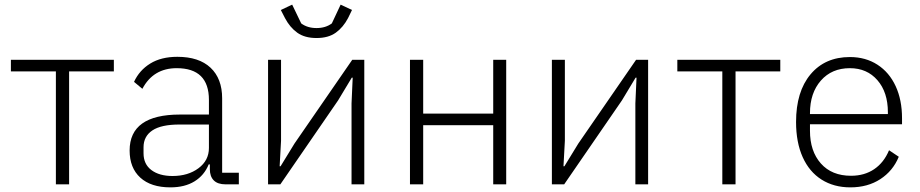

<svg xmlns="http://www.w3.org/2000/svg" viewBox="-20 -795 3966 828"><path d="M221 0V-487H27V-537H471V-487H278V0Z M539 -146Q539 -301 756 -301H881V-364Q881 -501 742 -501Q641 -501 594 -412L558 -442Q581 -492 628 -521Q675 -550 745 -550Q838 -550 888 -503Q938 -456 938 -371V-50H1010V0H953Q919 0 902 -17Q885 -34 885 -65V-86H880Q861 -39 819 -13Q777 13 715 13Q631 13 585 -29Q539 -71 539 -146ZM881 -157V-258H754Q675 -258 637 -232.5Q599 -207 599 -160V-134Q599 -87 633 -61.5Q667 -36 724 -36Q791 -36 836 -69.5Q881 -103 881 -157Z M1209 -717 1191 -752 1240 -775 1279 -694Q1306 -674 1345 -674Q1384 -674 1411 -694L1449 -775L1498 -752L1481 -717Q1460 -677 1428 -654Q1396 -631 1345 -631Q1294 -631 1262 -654Q1230 -677 1209 -717ZM1136 0V-537H1192V-188L1186 -78H1190L1250 -176L1499 -537H1551V0H1496V-349L1501 -460H1497L1438 -362L1189 0Z M1748 0V-537H1805V-305H2107V-537H2163V0H2107V-255H1805V0Z M2360 0V-537H2416V-188L2410 -78H2414L2474 -176L2723 -537H2775V0H2720V-349L2725 -460H2721L2662 -362L2413 0Z M3095 0V-487H2901V-537H3345V-487H3152V0Z M3413 -269Q3413 -400 3475.5 -474.5Q3538 -549 3645 -549Q3713 -549 3764 -516Q3815 -483 3842.5 -423.5Q3870 -364 3870 -285V-259H3473V-231Q3473 -143 3520 -90Q3567 -37 3650 -37Q3708 -37 3750 -65.5Q3792 -94 3814 -147L3856 -119Q3831 -58 3776.5 -22.5Q3722 13 3647 13Q3576 13 3523 -20.5Q3470 -54 3441.5 -117.5Q3413 -181 3413 -269ZM3473 -303H3809V-311Q3809 -397 3764 -449Q3719 -501 3645 -501Q3567 -501 3520 -447.5Q3473 -394 3473 -307Z"/></svg>

Font: IBM Plex Sans JP Light
Style: Regular
Weight: 300
Designer: Mike Abbink; Paul van der Laan; Pieter van Rosmalen; Wujin Sim; Yejin Wi; Jinhee Kim; Boomi Park; Yona Kim; Kichan Ma
Foundry: Sandoll Inc.
Version: Version 1.002